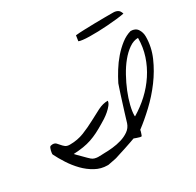

<svg xmlns="http://www.w3.org/2000/svg" viewBox="-169 -991 1211 1184"><g transform="rotate(-30 437.0 -399.5)"><path d="M12.7 -227.5Q11.7 -231.4 12.7 -238.8Q13.7 -246.1 15.6 -254.4Q17.6 -262.7 20.5 -269.5Q23.4 -276.4 26.4 -278.3Q26.4 -279.3 32.7 -280.8Q39.1 -282.2 43 -282.2Q58.6 -282.2 67.4 -273.4Q76.2 -264.6 84.5 -254.4Q92.8 -244.1 104 -235.4Q115.2 -226.6 135.7 -226.6Q190.4 -226.6 236.8 -245.1Q283.2 -263.7 323.7 -285.6Q364.3 -307.6 400.9 -326.2Q437.5 -344.7 472.7 -344.7Q472.7 -331.1 460.4 -315.4Q448.2 -299.8 431.2 -285.2Q414.1 -270.5 396 -258.8Q377.9 -247.1 367.2 -241.2Q335 -221.7 308.6 -208.5Q282.2 -195.3 254.9 -186Q227.5 -176.8 197.3 -171.9Q167 -167 127 -165Q130.9 -160.2 141.6 -149.4Q152.3 -138.7 164.6 -126.5Q176.8 -114.3 187.5 -103.5Q198.2 -92.8 203.1 -88.9Q211.9 -81.1 223.6 -77.6Q235.4 -74.2 247.6 -73.7Q259.8 -73.2 272 -74.2Q284.2 -75.2 294.9 -75.2Q319.3 -75.2 352.1 -78.6Q384.8 -82 416 -91.3Q447.3 -100.6 472.2 -118.2Q497.1 -135.7 506.8 -165Q508.8 -170.9 514.2 -189.5Q519.5 -208 527.3 -232.4Q535.2 -256.8 543.9 -285.2Q552.7 -313.5 560.5 -337.9Q568.4 -362.3 574.7 -380.9Q581.1 -399.4 583 -405.3Q600.6 -440.4 624.5 -479Q648.4 -517.6 677.7 -551.3Q707 -585 740.2 -610.8Q773.4 -636.7 809.6 -646.5Q843.8 -646.5 858.9 -623Q874 -599.6 874 -570.3Q874 -497.1 843.8 -427.7Q813.5 -358.4 767.1 -295.9Q720.7 -233.4 664.6 -180.7Q608.4 -127.9 556.6 -88.9Q556.6 -85.9 555.2 -80.6Q553.7 -75.2 551.8 -69.3Q549.8 -63.5 547.9 -58.1Q545.9 -52.7 544.9 -50.8Q543.9 -49.8 543 -49.8H540Q538.1 -49.8 535.6 -50.3Q533.2 -50.8 532.2 -50.8Q527.3 -51.8 513.2 -56.6Q499 -61.5 494.1 -63.5Q485.4 -60.5 463.9 -52.7Q442.4 -44.9 418 -37.1Q393.6 -29.3 372.1 -22.5Q350.6 -15.6 341.8 -12.7Q339.8 -11.7 332 -10.3Q324.2 -8.8 314 -6.8Q303.7 -4.9 293.9 -2.9Q284.2 -1 279.3 0H272.5Q227.5 0 187.5 -22Q147.5 -43.9 114.7 -77.6Q82 -111.3 56.2 -151.4Q30.3 -191.4 12.7 -227.5ZM828.1 -586.9Q795.9 -586.9 764.2 -564.9Q732.4 -543 703.6 -507.8Q674.8 -472.7 650.4 -428.2Q626 -383.8 607.9 -339.4Q589.8 -294.9 579.6 -253.4Q569.3 -211.9 569.3 -183.6Q569.3 -181.6 569.8 -179.7Q570.3 -177.7 570.3 -176.8Q626 -210 672.9 -253.4Q719.7 -296.9 754.4 -349.6Q789.1 -402.3 808.6 -461.9Q828.1 -521.5 828.1 -586.9ZM504.9 -792Q531.2 -794.9 566.4 -795.9Q601.6 -796.9 638.7 -797.9Q675.8 -798.8 710.9 -798.8H774.4Q791 -798.8 804.7 -791.5Q818.4 -784.2 825.2 -761.7Q799.8 -756.8 768.1 -753.4Q736.3 -750 702.6 -747.6Q668.9 -745.1 635.7 -744.1Q602.5 -743.2 574.7 -743.7Q546.9 -744.1 526.9 -746.6Q506.8 -749 499 -752.9Z"/></g></svg>

Font: La Belle Aurore
Style: Regular
Weight: 400
Version: Version 1.001 2001